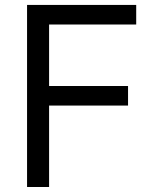

<svg xmlns="http://www.w3.org/2000/svg" viewBox="-20 -747 627 767"><path d="M88.1 0V-727.3H524.1V-649.1H176.1V-403.4H491.5V-325.3H176.1V0Z"/></svg>

Font: Inter UI
Style: Regular
Weight: 400
Designer: Rasmus Andersson
Foundry: rsms
Version: 3.2;8d6f07862